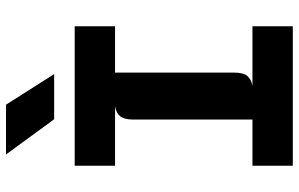

<svg xmlns="http://www.w3.org/2000/svg" viewBox="-198 -798 996 640"><g transform="rotate(-90 300.0 -478.0)"><path d="M67.5 0V-134.5H221.5V-532Q221.5 -562 232.5 -575.5Q243.5 -589 266 -592.5H67.5V-727H532.5V-592.5H378V-195Q378 -165 367 -151.8Q356 -138.5 333.5 -134.5H532.5V0ZM222.5 -795.5 105 -956H271L373 -795.5Z"/></g></svg>

Font: Spline Sans Mono
Style: Bold
Weight: 700
Designer: Eben Sorkin, Mirko Velimirovic
Foundry: Sorkin Type
Version: Version 1.004